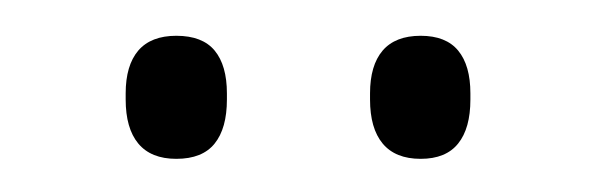

<svg xmlns="http://www.w3.org/2000/svg" viewBox="-20 -674 342 110"><path d="M81 -583Q66.5 -583 59.2 -591.8Q52 -600.5 52 -617V-620.5Q52 -636.5 59.2 -645Q66.5 -653.5 81 -653.5Q96 -653.5 103 -645Q110 -636.5 110 -620.5V-617Q110 -600.5 103 -591.8Q96 -583 81 -583ZM221 -583Q206.5 -583 199.2 -591.8Q192 -600.5 192 -617V-620.5Q192 -636.5 199.2 -645Q206.5 -653.5 221 -653.5Q235.5 -653.5 242.5 -645Q249.5 -636.5 249.5 -620.5V-617Q249.5 -600.5 242.5 -591.8Q235.5 -583 221 -583Z"/></svg>

Font: Anek Latin Medium ExtraLight
Style: Regular
Weight: 250
Version: Version 1.003